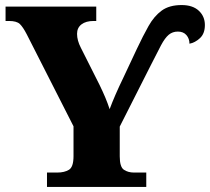

<svg xmlns="http://www.w3.org/2000/svg" viewBox="-20 -740 831 760"><path d="M166 0V-57H207Q235 -57 253 -68Q271 -79 271 -122V-240L86 -604Q71 -633 58.5 -645Q46 -657 15 -657H2V-714H361V-657H351Q320 -657 302.5 -643.5Q285 -630 285 -606Q285 -580 300 -551L374 -404Q388 -375 397 -353.5Q406 -332 414 -308Q424 -335 437.5 -366Q451 -397 468 -432L522 -547Q546 -598 568 -637Q590 -676 620 -698Q650 -720 699 -720Q743 -720 767 -697.5Q791 -675 791 -641Q791 -607 771.5 -589Q752 -571 730 -567Q730 -587 718 -601Q706 -615 684 -615Q663 -615 648 -602.5Q633 -590 617.5 -561Q602 -532 577 -482L454 -239V-121Q454 -79 470.5 -68Q487 -57 510 -57H559V0Z"/></svg>

Font: Noto Serif ExtraBold
Style: Regular
Weight: 800
Designer: Monotype Design Team
Foundry: Monotype Imaging Inc.
Version: Version 2.014